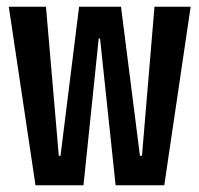

<svg xmlns="http://www.w3.org/2000/svg" viewBox="-20 -548 590 568"><path d="M85 0 6 -528H116L154 -87H159L214 -528H338L394 -87H400L437 -528H544L466 0H322L276 -434H272L227 0Z"/></svg>

Font: Bricolage Grotesque 96pt Condensed Medium
Style: Regular
Weight: 500
Width: 3
Designer: Mathieu Triay
Foundry: Atelier Triay
Version: Version 1.001; ttfautohint (v1.8.4.7-5d5b);gftools[0.9.33.de